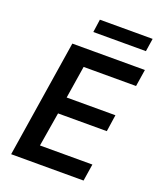

<svg xmlns="http://www.w3.org/2000/svg" viewBox="-159 -984 906 1084"><g transform="rotate(20 293.5 -442.5)"><path d="M40 0 151 -705H587L571 -603H256L225 -408H518L503 -307H210L176 -102H491L475 0ZM240 -807 251 -885H568L556 -807Z"/></g></svg>

Font: Nunito Sans 10pt SemiCondensed
Style: Bold Italic
Weight: 700
Width: 4
Italic angle: -9°
Designer: Vernon Adams
Foundry: Vernon Adams
Version: Version 3.101;gftools[0.9.27]